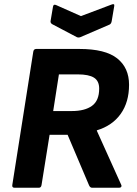

<svg xmlns="http://www.w3.org/2000/svg" viewBox="-20 -886 645 906"><path d="M49 0Q36 0 38 -13L137 -642Q139 -655 151 -655H355Q477 -655 533 -610.5Q589 -566 589 -486Q589 -404 549.5 -348.5Q510 -293 437 -271V-269L552 -14Q555 -9 552 -4.5Q549 0 542 0H415Q405 0 400 -12L299 -250H214L176 -13Q174 0 163 0ZM231 -362H319Q380 -362 414 -386.5Q448 -411 448 -468Q448 -504 423.5 -519.5Q399 -535 347 -535H258ZM505 -864Q522 -871 519 -857L507 -786Q505 -774 497 -770L360 -711Q350 -707 342 -711L228 -771Q216 -777 219 -789L230 -854Q232 -868 245 -862L362 -810Z"/></svg>

Font: Sofia Sans ExtraBold
Style: Italic
Weight: 800
Italic angle: -9°
Designer: Botio Nikoltchev, Ani Petrova
Foundry: lettersoup
Version: Version 4.100; ttfautohint (v1.8.4.7-5d5b)